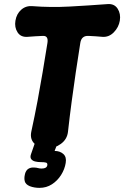

<svg xmlns="http://www.w3.org/2000/svg" viewBox="-20 -706 607 938"><path d="M312 -61.2Q307.6 -25 277.2 -3Q246.8 19 211.2 19Q173.6 19 149.6 -3Q125.6 -25 132.6 -61.2Q150.2 -142.6 163.4 -212.8Q176.6 -283 188.1 -352Q199.6 -421 211.8 -496.6Q217.4 -532.4 188.8 -530.6Q170.4 -529.6 151.6 -528.7Q132.8 -527.8 114 -526Q81.2 -523.8 65.6 -548.3Q50 -572.8 55.4 -605Q60.8 -638.2 83.6 -658.4Q106.4 -678.6 138 -676Q228.2 -669 319.9 -674Q411.6 -679 505.6 -686Q538.4 -688.6 554.6 -663.7Q570.8 -638.8 565.4 -605Q560 -572.8 536.2 -548.3Q512.4 -523.8 480.6 -526Q464 -527.8 447.1 -528.7Q430.2 -529.6 412.6 -530.6Q378 -532.4 372.4 -496.6Q360.2 -420.8 350 -351.1Q339.8 -281.4 330.3 -211Q320.8 -140.6 312 -61.2ZM172.8 211.8Q160.6 211.8 148.6 209.8Q136.6 207.8 125.6 203.6Q105.2 195 101.1 179.9Q97 164.8 101.8 145.8V144.8Q106.6 126 118.6 118.6Q130.6 111.2 147 112.4Q158 112.8 165.8 115.1Q173.6 117.4 183.6 117.4Q208.8 117.4 211.2 100.8Q212.6 90.8 204.8 88.4Q197 86 178.6 86Q164.6 86 151.8 82.9Q139 79.8 132.6 71.3Q126.2 62.8 131.2 48L154.8 -20H266.6L246.8 31.4Q272.6 31.4 289.3 46.2Q306 61 301 90Q296.2 120.6 278.5 148.7Q260.8 176.8 233.8 194.3Q206.8 211.8 172.8 211.8Z"/></svg>

Font: Winky Sans
Style: Italic
Weight: 400
Italic angle: -8.97852°
Designer: Simon Atzbach
Foundry: typofactur
Version: Version 1.205